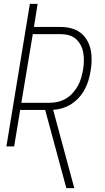

<svg xmlns="http://www.w3.org/2000/svg" viewBox="-20 -755 540 990"><path d="M363 215H322L213 -188H84L53 0H13L134 -735H174L155 -616H293Q321 -616 347.5 -609Q374 -602 394.5 -586.5Q415 -571 428.5 -548Q442 -525 447.5 -498.5Q453 -472 452.5 -444Q452 -416 447 -388Q443 -364 436 -340.5Q429 -317 417 -294.5Q405 -272 387.5 -252.5Q370 -233 348.5 -219Q327 -205 302.5 -197.5Q278 -190 254 -189ZM90 -225H236Q257 -225 278.5 -230Q300 -235 319 -246Q338 -257 354 -274.5Q370 -292 381 -311.5Q392 -331 398 -352Q404 -373 408 -394Q412 -416 412.5 -438.5Q413 -461 409.5 -482Q406 -503 396.5 -521.5Q387 -540 372 -553.5Q357 -567 336.5 -573Q316 -579 293 -579H149Z"/></svg>

Font: Iosevka Extralight Oblique
Style: Regular
Weight: 200
Italic angle: -9°
Monospace: yes
Designer: Belleve Invis
Foundry: Belleve Invis
Version: Version 32.5.0; ttfautohint (v1.8.4)